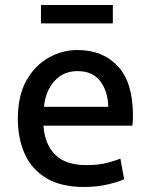

<svg xmlns="http://www.w3.org/2000/svg" viewBox="-20 -732 602 764"><path d="M315 12Q223 12 164.5 -23Q106 -58 78.5 -119.5Q51 -181 51 -259Q51 -351 85 -411.5Q119 -472 173.5 -502.5Q228 -533 288 -533Q389 -533 449 -468.5Q509 -404 509 -273Q509 -264 508.5 -252.5Q508 -241 507 -232H153Q158 -158 199.5 -116.5Q241 -75 324 -75Q372 -75 406.5 -84Q441 -93 459 -101L474 -19Q457 -10 412.5 1Q368 12 315 12ZM155 -307H411Q409 -370 378.5 -409.5Q348 -449 289 -449Q248 -449 219 -429Q190 -409 174 -376.5Q158 -344 155 -307ZM143 -639V-712H429V-639Z"/></svg>

Font: Ubuntu Sans Medium
Style: Regular
Weight: 500
Designer: Dalton Maag Ltd
Foundry: Dalton Maag Ltd
Version: Version 1.006; ttfautohint (v1.8.4.7-5d5b)